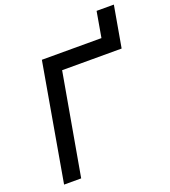

<svg xmlns="http://www.w3.org/2000/svg" viewBox="-151 -955 946 1066"><g transform="rotate(-20 322.5 -422.5)"><path d="M43.5 0 164.6 -693.4H516.6L543 -844.7H645L602.1 -600.6H250.5L144.5 0Z"/></g></svg>

Font: Cascadia Mono
Style: Italic
Weight: 400
Italic angle: -10°
Monospace: yes
Designer: Aaron Bell
Foundry: Saja Typeworks
Version: Version 2404.023; ttfautohint (v1.8.4)